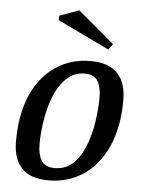

<svg xmlns="http://www.w3.org/2000/svg" viewBox="-52 -759 604 810"><g transform="rotate(5 249.5 -354.0)"><path d="M183 9Q106 9 69.5 -30.5Q33 -70 33 -143Q33 -259 69 -340Q105 -421 169.5 -464.5Q234 -508 317 -508Q370 -508 403 -490Q436 -472 452.5 -438.5Q469 -405 469 -357Q469 -242 432.5 -160Q396 -78 331.5 -34.5Q267 9 183 9ZM205 -45Q251 -45 282.5 -74.5Q314 -104 332.5 -151.5Q351 -199 359.5 -254Q368 -309 368 -358Q368 -401 353 -427Q338 -453 297 -453Q260 -453 232.5 -432.5Q205 -412 186 -378.5Q167 -345 155.5 -304Q144 -263 138.5 -220Q133 -177 133 -139Q133 -97 148.5 -71Q164 -45 205 -45ZM387 -563 168 -668 169 -687 251 -717 405 -587Z"/></g></svg>

Font: Manuale Medium
Style: Italic
Weight: 500
Italic angle: -11°
Version: Version 1.002